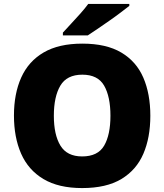

<svg xmlns="http://www.w3.org/2000/svg" viewBox="-20 -947 837 977"><path d="M745 -358Q745 -247 709.5 -164.5Q674 -82 597.5 -36Q521 10 398 10Q278 10 201 -36Q124 -82 87.5 -165Q51 -248 51 -359Q51 -470 88 -552.5Q125 -635 202 -680Q279 -725 399 -725Q521 -725 597.5 -679.5Q674 -634 709.5 -551.5Q745 -469 745 -358ZM254 -358Q254 -261 287.5 -206Q321 -151 398 -151Q478 -151 510 -206Q542 -261 542 -358Q542 -455 510 -511Q478 -567 399 -567Q320 -567 287 -511Q254 -455 254 -358ZM638 -917Q620 -903 593 -882.5Q566 -862 535 -840.5Q504 -819 475.5 -799.5Q447 -780 427 -767H300V-781Q317 -800 341 -825.5Q365 -851 389 -878Q413 -905 429 -927H638Z"/></svg>

Font: Noto Sans Arabic Blk
Style: Regular
Weight: 900
Designer: Monotype Design Team, Nadine Chahine, Nizar Qandah and Khaled Hosny
Foundry: Monotype Imaging Inc.
Version: Version 2.012; ttfautohint (v1.8.4.7-5d5b)